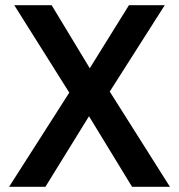

<svg xmlns="http://www.w3.org/2000/svg" viewBox="-20 -720 690 740"><path d="M323 -272 155 0H15L247 -363L35 -700H179L326 -457L477 -700H615L403 -367L635 0H489Z"/></svg>

Font: Retni Sans
Style: Bold
Weight: 700
Designer: Vitaly Kuzmin
Foundry: ParaType Ltd.
Version: Version 1.00;March 2, 2019;FontCreator 11.5.0.2425 64-bit; t